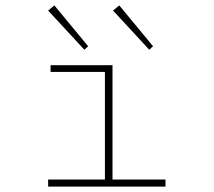

<svg xmlns="http://www.w3.org/2000/svg" viewBox="-20 -690 790 710"><path d="M158 0V-26H368V-424H167V-449H396V-26H592V0ZM292 -506 158 -651 181 -670 306 -519ZM532 -506 398 -651 421 -670 546 -519Z"/></svg>

Font: Inconsolata ExtraExpanded ExtraLight
Style: Regular
Weight: 200
Width: 8
Monospace: yes
Designer: Raph Levien, Cyreal, Brenton Simpson
Foundry: Raph Levien, Cyreal, Google
Version: Version 3.100; ttfautohint (v1.8.4.7-5d5b)